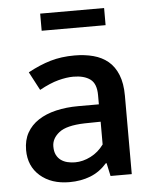

<svg xmlns="http://www.w3.org/2000/svg" viewBox="-50 -696 594 748"><g transform="rotate(-5 247.5 -322.0)"><path d="M71 -430Q117 -455 159.5 -467.5Q202 -480 254 -480Q294 -480 327.5 -471Q361 -462 385 -442Q409 -422 422.5 -388.5Q436 -355 436 -307V0H353L342 -51H339Q311 -19 274 -4.5Q237 10 192 10Q121 10 77.5 -28Q34 -66 34 -129Q34 -168 50 -196.5Q66 -225 95 -244Q124 -263 164 -272.5Q204 -282 252 -282H332V-318Q332 -363 308 -380.5Q284 -398 242 -398Q216 -398 183.5 -389.5Q151 -381 109 -358ZM333 -214 270 -213Q199 -211 170 -188Q141 -165 141 -134Q141 -114 147.5 -101Q154 -88 165 -80Q176 -72 190.5 -68.5Q205 -65 220 -65Q251 -65 281.5 -80.5Q312 -96 333 -125ZM385 -654V-587H135V-654Z"/></g></svg>

Font: Ek Mukta Medium
Style: Regular
Weight: 500
Designer: Girish Dalvi and Yashodeep Gholap
Foundry: Ek Type
Version: Version 2.538;PS 1.002;hotconv 16.6.51;makeotf.lib2.5.65220;